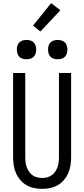

<svg xmlns="http://www.w3.org/2000/svg" viewBox="-20 -1203 540 1231"><path d="M250 8Q224 8 198 2.5Q172 -3 149.5 -16Q127 -29 110 -49Q93 -69 82.5 -93Q72 -117 68 -143Q64 -169 64 -195V-735H142V-195Q142 -179 144 -162.5Q146 -146 151.5 -131Q157 -116 166 -102.5Q175 -89 188.5 -79.5Q202 -70 218 -66Q234 -62 250 -62Q266 -62 282 -66Q298 -70 311.5 -79.5Q325 -89 334 -102.5Q343 -116 348.5 -131Q354 -146 356 -162.5Q358 -179 358 -195V-735H436V-195Q436 -169 432 -143Q428 -117 417.5 -93Q407 -69 390 -49Q373 -29 350.5 -16Q328 -3 302 2.5Q276 8 250 8ZM350 -823Q338 -823 325.5 -826.5Q313 -830 304 -839Q295 -848 291.5 -860.5Q288 -873 288 -885Q288 -897 291.5 -909.5Q295 -922 304 -931Q313 -940 325.5 -943.5Q338 -947 350 -947Q362 -947 374.5 -943.5Q387 -940 396 -931Q405 -922 408.5 -909.5Q412 -897 412 -885Q412 -873 408.5 -860.5Q405 -848 396 -839Q387 -830 374.5 -826.5Q362 -823 350 -823ZM150 -823Q138 -823 125.5 -826.5Q113 -830 104 -839Q95 -848 91.5 -860.5Q88 -873 88 -885Q88 -897 91.5 -909.5Q95 -922 104 -931Q113 -940 125.5 -943.5Q138 -947 150 -947Q162 -947 174.5 -943.5Q187 -940 196 -931Q205 -922 208.5 -909.5Q212 -897 212 -885Q212 -873 208.5 -860.5Q205 -848 196 -839Q187 -830 174.5 -826.5Q162 -823 150 -823ZM239 -1001 192 -1039 308 -1183 367 -1137Z"/></svg>

Font: Iosevka srxl
Style: Regular
Weight: 400
Monospace: yes
Designer: Belleve Invis
Foundry: Belleve Invis
Version: Version 33.0.1; ttfautohint (v1.8.3)